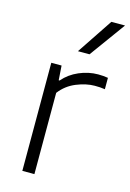

<svg xmlns="http://www.w3.org/2000/svg" viewBox="-123 -868 629 929"><g transform="rotate(15 192.0 -404.0)"><path d="M86 0V-541.5H137.5L142.5 -469H147Q178 -505.5 225 -525.8Q272 -546 320 -546Q346.5 -546 369.5 -542V-485Q357 -487 344.5 -487.8Q332 -488.5 318 -488.5Q276 -488.5 227.2 -468.8Q178.5 -449 146.5 -407V0ZM196 -629 315.5 -808H384L254 -629Z"/></g></svg>

Font: Encode Sans SemiExpanded SemiExpanded Light
Style: Regular
Weight: 300
Width: 6
Designer: Multiple Designers
Foundry: Impallari Type
Version: Version 3.000; ttfautohint (v1.8.3) -l 8 -r 50 -G 200 -x 14 